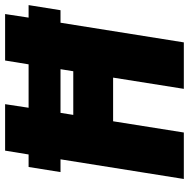

<svg xmlns="http://www.w3.org/2000/svg" viewBox="-14 -726 740 752"><g transform="rotate(-90 356.0 -350.0)"><path d="M712 -608H663L677 -700H495L480 -608H310L324 -700H142L127 -608H78L58 -483H108L31 0H213L257 -277H428L384 0H566L643 -483H692ZM453 -433H282L290 -483H461Z"/></g></svg>

Font: Arthouse Owned Black
Style: Italic
Weight: 900
Italic angle: -10°
Designer: Jeremy Tribby
Foundry: Tribby Type
Version: Version 1.000;PS 001.000;hotconv 1.0.88;makeotf.lib2.5.64775